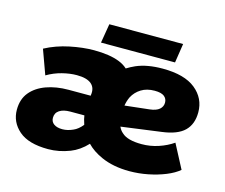

<svg xmlns="http://www.w3.org/2000/svg" viewBox="-82 -634 882 754"><g transform="rotate(15 359.5 -257.5)"><path d="M169 10Q89 10 50 -24Q11 -58 11 -108Q11 -151 34 -179Q57 -207 97 -221.5Q137 -236 187 -236H277V-238Q282 -268 263.5 -284Q245 -300 204 -300Q176 -300 144.5 -292Q113 -284 84 -267L48 -366Q93 -390 146 -401Q199 -412 244 -412Q308 -412 348 -396Q368 -388 382 -375Q398 -385 416 -393Q460 -412 523 -412Q612 -412 657 -375.5Q702 -339 702 -282Q702 -234 674 -206.5Q646 -179 584 -171L421 -149Q427 -135 438 -126Q461 -104 519 -104Q554 -104 587 -115Q620 -126 646 -144L697 -47Q677 -30 645 -17Q613 -4 575.5 3.5Q538 11 500 11Q434 11 385 -11Q347 -28 323 -53Q293 -21 257 -7Q213 10 169 10ZM415 -233 514 -244Q541 -247 553.5 -258Q566 -269 566 -285Q566 -301 554 -310.5Q542 -320 515 -320Q483 -320 460.5 -306Q438 -292 426 -269Q418 -252 415 -233ZM203 -80Q224 -80 246 -90Q265 -98 282 -119Q281 -122 280 -126Q275 -140 273 -155H216Q188 -155 172 -144.5Q156 -134 156 -114Q156 -98 168.5 -89Q181 -80 203 -80ZM262 -448 275 -526H575L563 -448Z"/></g></svg>

Font: Rokkitt SemiBold ExtraBold
Style: Italic
Weight: 800
Italic angle: -9°
Version: Version 3.103